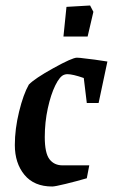

<svg xmlns="http://www.w3.org/2000/svg" viewBox="-20 -670 411 699"><path d="M143 -171Q143 -113 160 -90.5Q177 -68 208 -68H305L296 -21Q258 -10 219 -0.5Q180 9 170 9Q104 9 69 -33.5Q34 -76 34 -142Q34 -200 49.5 -263.5Q65 -327 85 -362Q106 -384 174.5 -422Q243 -460 260 -460Q269 -460 290.5 -457Q312 -454 324 -453Q330 -452 371 -446L339 -295H296L285 -386Q245 -400 225 -400Q220 -400 214 -398Q198 -393 181.5 -359.5Q165 -326 154 -275.5Q143 -225 143 -171ZM222 -645 308 -650 320 -627 299 -537H211Z"/></svg>

Font: Grenze Medium
Style: Italic
Weight: 500
Italic angle: -10°
Designer: Renata Polastri
Foundry: Omnibus-Type
Version: Version 1.002; ttfautohint (v1.8)